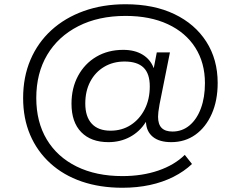

<svg xmlns="http://www.w3.org/2000/svg" viewBox="-20 -733 1134 905"><path d="M557 152Q451 152 365 122.5Q279 93 217 36.5Q155 -20 122 -97.5Q89 -175 89 -271Q89 -370 123.5 -451Q158 -532 222 -590.5Q286 -649 375 -681Q464 -713 572 -713Q705 -713 802 -666.5Q899 -620 952.5 -536.5Q1006 -453 1006 -342Q1006 -259 978 -196Q950 -133 901 -98Q852 -63 787 -63Q731 -63 700.5 -88Q670 -113 668 -158L666 -156Q638 -112 592.5 -87.5Q547 -63 491 -63Q409 -63 363 -110Q317 -157 317 -244Q317 -318 348 -375.5Q379 -433 434 -465.5Q489 -498 561 -498Q615 -498 652 -475.5Q689 -453 704 -413H705L719 -486H781L732 -241Q728 -218 726.5 -205.5Q725 -193 725 -183Q725 -147 742 -130Q759 -113 793 -113Q839 -113 873.5 -142Q908 -171 927 -222.5Q946 -274 946 -341Q946 -437 900.5 -508.5Q855 -580 771 -619Q687 -658 572 -658Q444 -658 349 -609.5Q254 -561 202.5 -474.5Q151 -388 151 -271Q151 -158 200.5 -75.5Q250 7 341.5 52Q433 97 557 97Q650 97 726 71Q802 45 851 -3L885 40Q848 75 797.5 100.5Q747 126 686.5 139Q626 152 557 152ZM501 -117Q555 -117 596.5 -144Q638 -171 662 -218Q686 -265 686 -326Q686 -386 656.5 -414.5Q627 -443 567 -443Q513 -443 471 -418Q429 -393 405.5 -348.5Q382 -304 382 -245Q382 -183 412.5 -150Q443 -117 501 -117Z"/></svg>

Font: Nunito Sans 7pt SemiExpanded Light
Style: Regular
Weight: 300
Width: 6
Designer: Vernon Adams
Foundry: Vernon Adams
Version: Version 3.101;gftools[0.9.27]